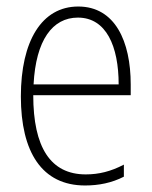

<svg xmlns="http://www.w3.org/2000/svg" viewBox="-20 -559 467 589"><path d="M241 10C283 10 323 2 360 -17V-54C320 -33 283 -24 243 -24C135 -24 82 -107 82 -267H381V-300C381 -432 333 -539 220 -539C108 -539 44 -433 44 -263C44 -92 109 10 241 10ZM83 -300C90 -436 141 -505 219 -505C306 -505 344 -417 344 -300Z"/></svg>

Font: Noto Sans Condensed ExtraLight
Style: Regular
Weight: 200
Width: 3
Designer: Monotype Design Team
Foundry: Monotype Imaging Inc.
Version: Version 2.013